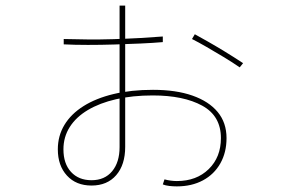

<svg xmlns="http://www.w3.org/2000/svg" viewBox="-20 -641 1040 684"><path d="M610 23Q597 23 583.5 21.5Q570 20 560 16L566 -2Q577 1 588.5 2.5Q600 4 610 4Q680 4 723.5 -38.5Q767 -81 767 -149Q767 -228 700.5 -264.5Q634 -301 524 -301Q452 -301 393.5 -287.5Q335 -274 293 -249Q251 -224 228.5 -188.5Q206 -153 206 -109Q206 -58 233 -28.5Q260 1 306 1Q353 1 379.5 -31Q406 -63 406 -117V-621H426V-118Q426 -54 394 -17Q362 20 306 20Q251 20 218.5 -15.5Q186 -51 186 -109Q186 -157 209.5 -196Q233 -235 277.5 -263Q322 -291 384.5 -306Q447 -321 525 -321Q607 -321 665.5 -300.5Q724 -280 755.5 -242Q787 -204 787 -149Q787 -98 765 -59Q743 -20 703 1.5Q663 23 610 23ZM207 -483V-502Q244 -501 290 -500.5Q336 -500 384 -501.5Q432 -503 477.5 -505.5Q523 -508 560 -511V-491Q526 -488 481.5 -486Q437 -484 388.5 -482.5Q340 -481 293 -481Q246 -481 207 -483ZM834 -401Q808 -419 776.5 -438Q745 -457 715.5 -474Q686 -491 664 -502L674 -519Q694 -508 720.5 -493Q747 -478 779 -458.5Q811 -439 846 -416Z"/></svg>

Font: Murecho Thin
Style: Regular
Weight: 100
Designer: Neil Summerour
Foundry: Positype
Version: Version 1.010